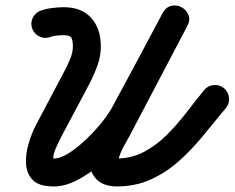

<svg xmlns="http://www.w3.org/2000/svg" viewBox="-20 -623 847 693"><path d="M125 -584Q144 -591 167 -594Q190 -597 211 -597Q211 -597 210.5 -597Q210 -597 210 -597Q210 -597 210 -597Q210 -597 210 -597Q275 -597 309.5 -558Q344 -519 344 -456Q344 -421 332 -387.5Q320 -354 304 -323Q278 -274 252 -225Q226 -176 200 -127Q191 -110 181 -87Q171 -64 172 -45Q172 -45 172 -45Q171 -48 168 -50Q165 -52 168 -51.5Q171 -51 174 -51Q199 -51 230.5 -71.5Q262 -92 293.5 -122.5Q325 -153 349.5 -184Q374 -215 385 -236Q431 -321 476.5 -406Q522 -491 567 -576Q579 -598 599 -602Q619 -606 635 -597Q652 -588 660 -569.5Q668 -551 656 -529Q604 -430 552.5 -332Q501 -234 449 -135Q437 -114 425 -91.5Q413 -69 407 -46Q406 -43 407 -39Q408 -35 405 -36Q405 -36 403.5 -40Q402 -44 401 -46Q399 -48 394.5 -50Q390 -52 393 -52Q395 -52 397 -51.5Q399 -51 401 -51Q455 -51 500 -75Q545 -99 582.5 -136.5Q620 -174 653 -217Q686 -260 717 -298Q730 -314 751 -316Q772 -318 788 -305Q804 -292 806.5 -271Q809 -250 796 -234Q756 -186 715.5 -136Q675 -86 628.5 -44Q582 -2 526 24Q470 50 401 50Q378 50 357 42.5Q336 35 322 17Q305 -5 304 -31Q303 -57 312.5 -84.5Q322 -112 335.5 -137Q349 -162 359 -183Q411 -281 463 -379.5Q515 -478 567 -576Q579 -598 599 -602Q619 -606 635 -597Q652 -588 660 -569.5Q668 -551 656 -529Q611 -443 565.5 -358Q520 -273 474 -188Q456 -154 422.5 -113Q389 -72 347 -34.5Q305 3 260 26.5Q215 50 174 50Q121 50 98.5 27Q76 4 74 -31.5Q72 -67 83.5 -105.5Q95 -144 111 -174Q137 -223 163 -272.5Q189 -322 215 -371Q225 -390 234 -412Q243 -434 243 -456Q243 -478 237.5 -487Q232 -496 210 -496Q210 -496 210 -496Q210 -496 210 -496Q209 -496 209 -496Q209 -496 209 -496Q199 -496 184.5 -494.5Q170 -493 163 -490Q143 -482 124 -490.5Q105 -499 97 -518Q89 -538 97.5 -557Q106 -576 125 -584Z"/></svg>

Font: FRB American Cursive Guidelines Arrows Ultra
Style: Bold Italic
Weight: 1000
Italic angle: -25°
Version: Version 2.0;Modular Font Editor K font №1